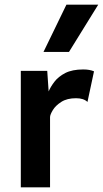

<svg xmlns="http://www.w3.org/2000/svg" viewBox="-20 -801 440 821"><path d="M69 0V-498H182L188 -410Q196 -429.5 212.8 -451.5Q229.5 -473.5 259.2 -488.8Q289 -504 336 -504Q350.5 -504 361.5 -502Q372.5 -500 382 -496L354 -365Q338 -381 305 -381Q266.5 -381 242 -365.2Q217.5 -349.5 205.8 -330Q194 -310.5 194 -300V0ZM166 -579 264 -781H400L275 -579Z"/></svg>

Font: Alatsi
Style: Regular
Weight: 400
Designer: Spyros Zevelakis, Eben Sorkin
Foundry: www.sorkintype.com
Version: Version 1.008; ttfautohint (v1.8.4.7-5d5b)